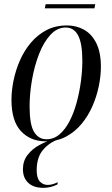

<svg xmlns="http://www.w3.org/2000/svg" viewBox="-20 -668 538 921"><path d="M200 10Q126 10 80.5 -39Q35 -88 35 -189Q35 -233 45 -282Q55 -331 75.5 -378Q96 -425 128 -463Q160 -501 203 -523.5Q246 -546 301 -546Q346 -546 383 -525.5Q420 -505 442 -461Q464 -417 464 -347Q464 -304 454 -255Q444 -206 423.5 -159Q403 -112 371.5 -74Q340 -36 297.5 -13Q255 10 200 10ZM203 0Q238 0 265.5 -23.5Q293 -47 313.5 -86.5Q334 -126 347.5 -175.5Q361 -225 368 -277Q375 -329 375 -376Q375 -459 355 -497.5Q335 -536 295 -536Q254 -536 221.5 -500.5Q189 -465 167 -408Q145 -351 133.5 -285Q122 -219 122 -157Q122 -70 143.5 -35Q165 0 203 0ZM188 233Q141 233 115.5 209Q90 185 90 144Q90 104 112 75.5Q134 47 167.5 28.5Q201 10 236 0H261Q216 16 186 51.5Q156 87 156 149Q156 186 171 202.5Q186 219 209 219Q231 219 257 206L255 217Q223 233 188 233ZM195 -628 199 -648H437L433 -628Z"/></svg>

Font: Noto Serif Display Condensed
Style: Italic
Weight: 400
Width: 3
Italic angle: -12°
Designer: Monotype Design Team
Foundry: Monotype Imaging Inc.
Version: Version 2.009